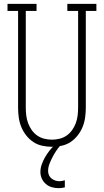

<svg xmlns="http://www.w3.org/2000/svg" viewBox="-20 -755 540 998"><path d="M250 8Q225 8 199.5 2.5Q174 -3 153 -17Q132 -31 116 -51.5Q100 -72 90.5 -95.5Q81 -119 77.5 -144.5Q74 -170 74 -195V-698H19V-735H170V-698H114V-195Q114 -175 116.5 -154.5Q119 -134 126 -115Q133 -96 145 -79Q157 -62 173.5 -50.5Q190 -39 210 -34Q230 -29 250 -29Q270 -29 290 -34Q310 -39 326.5 -50.5Q343 -62 355 -79Q367 -96 374 -115Q381 -134 383.5 -154.5Q386 -175 386 -195V-698H330V-735H481V-698H426V-195Q426 -170 422.5 -144.5Q419 -119 409.5 -95.5Q400 -72 384 -51.5Q368 -31 347 -17Q326 -3 300.5 2.5Q275 8 250 8ZM284 223Q266 223 249 218Q232 213 218.5 201.5Q205 190 197.5 173.5Q190 157 190 139Q190 119 197 99.5Q204 80 214 62.5Q224 45 236.5 29Q249 13 264 -1L273 -8H295V0Q282 14 271.5 30Q261 46 252.5 62.5Q244 79 237 97Q230 115 230 134Q230 145 234.5 155.5Q239 166 248 173Q257 180 267.5 183.5Q278 187 290 187Q296 187 303 185.5Q310 184 317 182V219Q309 221 300.5 222Q292 223 284 223Z"/></svg>

Font: Iosevka Curly Slab Extralight
Style: Regular
Weight: 200
Monospace: yes
Designer: Belleve Invis
Foundry: Belleve Invis
Version: Version 22.1.2; ttfautohint (v1.8.4)